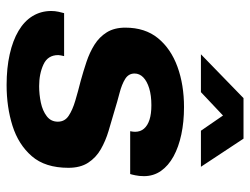

<svg xmlns="http://www.w3.org/2000/svg" viewBox="-110 -654 775 596"><g transform="rotate(90 278.0 -355.5)"><path d="M243.4 12Q190.6 12 148.1 2.4Q105.5 -7.1 75.3 -25Q45 -42.9 29.3 -68.8Q13.6 -94.8 13.6 -126.7Q13.6 -137.9 16 -149.1Q18.3 -160.3 20.3 -166.5H153.7Q152.5 -162.3 151.5 -156.5Q150.5 -150.7 150.5 -148.3Q150.5 -115.9 179.5 -102.5Q208.6 -89 246.8 -89Q272.7 -89 298 -94.3Q323.3 -99.7 340.2 -112.6Q357.2 -125.5 357.2 -147Q357.2 -168.6 339 -180.6Q320.9 -192.7 292.1 -201.2Q263.3 -209.8 230.2 -218.1Q201.1 -226.1 171.7 -235.9Q142.3 -245.7 118.2 -260.8Q94.2 -275.9 79.7 -299.2Q65.3 -322.6 65.3 -356.4Q65.3 -417.9 98.1 -458Q131 -498.1 186.9 -518.4Q242.8 -538.7 311.9 -538.7Q357.8 -538.7 396.8 -530.4Q435.9 -522.1 464.9 -506.2Q493.9 -490.3 510.1 -467.2Q526.3 -444 526.3 -414.3Q526.3 -399.8 523.6 -387.3Q521 -374.9 519.7 -371.6H386.8Q387.8 -376.6 388.2 -380.3Q388.6 -384.1 388.6 -386.9Q388.6 -403.3 378.9 -414.5Q369.3 -425.7 351.1 -431.6Q333 -437.4 306 -437.4Q275.7 -437.4 253.5 -430.6Q231.4 -423.8 219.5 -412.1Q207.7 -400.4 207.7 -385.2Q207.7 -366.6 224.5 -356.1Q241.3 -345.6 268.2 -338.6Q295 -331.7 325.8 -322.2Q355.9 -313.6 386.3 -304.4Q416.7 -295.3 442.8 -280.4Q468.8 -265.5 484.6 -241.2Q500.4 -217 500.4 -179.8Q500.4 -107.8 464.3 -66.2Q428.2 -24.7 370 -6.3Q311.8 12 243.4 12ZM148 -591.2 284.1 -723.4H409.9L497.2 -591.2H385.3L315.9 -692H372.3L265.5 -591.2Z"/></g></svg>

Font: Archivo Variable SemiBold
Style: Italic
Weight: 600
Italic angle: -10°
Designer: Hector Gatti
Foundry: Omnibus-Type
Version: Version 2.001